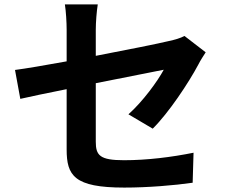

<svg xmlns="http://www.w3.org/2000/svg" viewBox="-20 -810 1040 870"><path d="M912 -573 816 -647C797 -637 773 -630 745 -624C700 -613 560 -585 414 -557V-675C414 -709 418 -759 423 -790H274C279 -759 282 -708 282 -675V-532C183 -514 95 -499 48 -493L72 -362C114 -372 193 -388 282 -406V-133C282 -15 315 40 543 40C650 40 770 30 853 18L857 -118C758 -98 647 -84 542 -84C432 -84 414 -106 414 -168V-433L722 -494C694 -442 628 -351 562 -292L672 -227C744 -298 835 -435 879 -518C888 -536 903 -559 912 -573Z"/></svg>

Font: Noto Sans Mono CJK TC
Style: Bold
Weight: 700
Designer: Ryoko NISHIZUKA 西塚涼子 (kana, bopomofo & ideographs); Paul D. Hunt (Latin, Greek & Cyrillic); Sandoll Communications 산돌커뮤니
Foundry: Adobe
Version: Version 2.004;hotconv 1.0.118;makeotfexe 2.5.65603